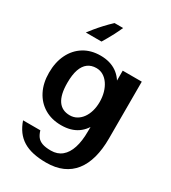

<svg xmlns="http://www.w3.org/2000/svg" viewBox="-243 -878 1152 1290"><g transform="rotate(30 333.0 -233.0)"><path d="M325.7 287.9Q269.1 287.9 224.3 278Q179.6 268.1 146 247.5Q112.4 226.9 88.8 195Q65.2 163 50.1 119.1H184.1Q191.8 145.9 205.4 164.4Q219.1 182.8 244.6 192.4Q270.2 201.9 313 201.9Q363.1 201.9 396.8 174Q430.6 146 447.6 93.3Q464.7 40.6 464.7 -33.6L465.8 -147.8L489.3 -117.7Q464.2 -50.3 413.9 -15.2Q363.6 20 287.2 20Q212.8 20 157.4 -13.1Q102 -46.1 71.5 -105.8Q40.9 -165.6 40.9 -245.4Q40.9 -327.3 71.2 -388.8Q101.4 -450.2 156.3 -484.2Q211.2 -518.2 284.7 -518.2Q359.3 -518.2 410.3 -483.1Q461.3 -448 487.1 -379.4L463.1 -348.8V-504.7H611V-63.6Q611 20.4 593.2 85.7Q575.4 151 539.8 196.1Q504.3 241.1 450.8 264.5Q397.2 287.9 325.7 287.9ZM304.1 -66.7Q333.6 -66.7 357.6 -80.4Q381.6 -94.1 398.8 -118.2Q416 -142.3 425.2 -174.5Q434.4 -206.7 434.4 -243.9Q434.4 -283.6 424.8 -317.5Q415.2 -351.4 397.5 -377.3Q379.8 -403.1 355.7 -417.4Q331.6 -431.7 302.1 -431.7Q263.4 -431.7 236.6 -411.7Q209.7 -391.8 195.6 -351.3Q181.6 -310.8 181.6 -248.3Q181.6 -201.8 189.5 -167.6Q197.5 -133.4 213.1 -111Q228.7 -88.7 251.4 -77.7Q274.1 -66.7 304.1 -66.7ZM255.6 -754.2Q225.8 -726.3 199.4 -697.7Q173 -669.1 152.7 -644.1Q132.5 -619.1 120.2 -602.8H242Q252.3 -620.1 264.6 -641.3Q276.8 -662.4 291.3 -690Q305.8 -717.5 322.2 -754.2Z"/></g></svg>

Font: Russolo 10pt ExtraLight
Style: Regular
Weight: 200
Designer: Micah Stupak-Hahn
Version: Version 1.000